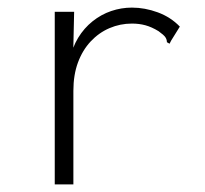

<svg xmlns="http://www.w3.org/2000/svg" viewBox="-20 -484 540 505"><path d="M124 -453H175L172 -320L164 -327Q170 -359 185.5 -384.5Q201 -410 223.5 -428Q246 -446 272.5 -455Q299 -464 327 -464Q361 -464 395 -451.5Q429 -439 453 -414L430 -377L426 -369L419 -373Q419 -380 415 -386Q411 -392 397 -402Q379 -413 362.5 -417.5Q346 -422 327 -422Q296 -422 268 -410Q240 -398 218.5 -375Q197 -352 185 -319.5Q173 -287 173 -245V1H124Z"/></svg>

Font: Inconsolata Light
Style: Regular
Weight: 300
Designer: Raph Levien, Cyreal, Brenton Simpson
Foundry: Raph Levien, Cyreal, Google
Version: Version 3.001